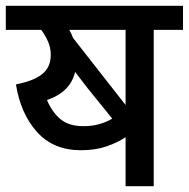

<svg xmlns="http://www.w3.org/2000/svg" viewBox="-20 -642 651 662"><path d="M510 -539V0H413V-169Q385 -150 346.5 -137Q308 -124 259 -124Q164 -124 107.5 -187Q51 -250 35 -351Q96 -363 125.5 -386.5Q155 -410 155 -453Q155 -478 145 -500Q135 -522 122 -539H0V-622H611V-539ZM413 -539H219Q227 -524 232 -511L413 -280ZM282 -338Q262 -364 239 -394Q223 -325 142 -297Q161 -253 190 -230Q219 -207 267 -207Q299 -207 324 -214.5Q349 -222 367 -233Z"/></svg>

Font: Noto Sans Medium
Style: Regular
Weight: 500
Designer: Monotype Design Team
Foundry: Monotype Imaging Inc.
Version: Version 2.007